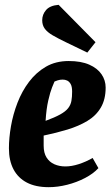

<svg xmlns="http://www.w3.org/2000/svg" viewBox="-20 -766 463 796"><path d="M182 10Q128 10 91.5 -9Q55 -28 36 -64Q17 -100 17 -151Q17 -194 25.5 -243Q34 -292 52.5 -340Q71 -388 100.5 -427Q130 -466 170.5 -489.5Q211 -513 265 -513Q316 -513 350 -498Q384 -483 401 -458Q418 -433 418 -403Q418 -354 398 -320Q378 -286 342 -264.5Q306 -243 260 -229Q214 -215 161 -204V-162Q161 -132 173 -113Q185 -94 205.5 -85Q226 -76 251 -76Q277 -76 306.5 -85.5Q336 -95 364 -111L388 -69Q367 -46 332.5 -28Q298 -10 258.5 0Q219 10 182 10ZM169 -265Q207 -279 229.5 -291.5Q252 -304 262.5 -317.5Q273 -331 276 -347.5Q279 -364 279 -386Q279 -407 273 -417.5Q267 -428 258.5 -432Q250 -436 240 -436Q229 -436 219.5 -433Q210 -430 206 -428Q204 -424 196 -404Q188 -384 180 -349Q172 -314 169 -265ZM342 -548 251 -592Q220 -607 198.5 -619.5Q177 -632 166 -646.5Q155 -661 155 -682Q155 -706 171 -724.5Q187 -743 223 -746L376 -591Z"/></svg>

Font: Faustina ExtraBold
Style: Italic
Weight: 800
Italic angle: -8°
Designer: Alfonso Garcia
Foundry: http://www.omnibus-type.com
Version: Version 1.200